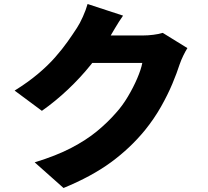

<svg xmlns="http://www.w3.org/2000/svg" viewBox="-20 -860 1040 958"><path d="M915 -620Q905 -604 894.5 -582.5Q884 -561 876 -538Q863 -497 840 -442Q817 -387 783 -327Q749 -267 703 -210Q630 -121 534 -50.5Q438 20 297 78L153 -50Q261 -83 335.5 -122Q410 -161 463 -204.5Q516 -248 558 -296Q590 -331 617.5 -377Q645 -423 664.5 -468.5Q684 -514 690 -546H372L426 -683Q440 -683 468 -683Q496 -683 530.5 -683Q565 -683 598.5 -683Q632 -683 657.5 -683Q683 -683 693 -683Q718 -683 745.5 -686.5Q773 -690 792 -696ZM594 -782Q573 -752 553 -718Q533 -684 523 -667Q487 -604 434.5 -538.5Q382 -473 319 -413.5Q256 -354 189 -307L53 -408Q119 -449 169 -491Q219 -533 255 -574Q291 -615 317.5 -652.5Q344 -690 364 -721Q378 -742 393.5 -776.5Q409 -811 417 -840Z"/></svg>

Font: Noto Sans SC Black
Style: Regular
Weight: 900
Designer: Ryoko NISHIZUKA  (kana, bopomofo & ideographs); Paul D. Hunt (Latin, Greek & Cyrillic); Sandoll Communications , Soo-you
Foundry: Adobe
Version: Version 2.004-H2;hotconv 1.0.118;makeotfexe 2.5.65603